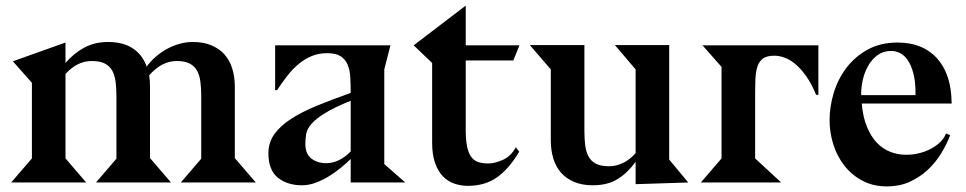

<svg xmlns="http://www.w3.org/2000/svg" viewBox="-20 -652 3451 686"><path d="M214 -427Q243 -461 280.5 -481.5Q318 -502 366 -502Q421 -502 455.5 -478.5Q490 -455 504 -414Q517 -432 535 -448Q553 -464 574.5 -476Q596 -488 620 -495Q644 -502 669 -502Q707 -502 735.5 -490Q764 -478 782.5 -457Q801 -436 810 -406.5Q819 -377 819 -342V-86H820L894 0H626L699 -85V-308Q699 -337 696 -360Q693 -383 684 -399.5Q675 -416 657.5 -425Q640 -434 611 -434Q558 -434 513 -383Q516 -364 516 -342V-86H517L591 0H323L396 -85V-308Q396 -337 393 -360Q390 -383 381 -399.5Q372 -416 354.5 -425Q337 -434 308 -434Q282 -434 259.5 -423Q237 -412 214 -388V-86L288 0H20L94 -86V-356L26 -433L214 -500Z M1233 -84Q1219 -70 1199 -53.5Q1179 -37 1156.5 -23Q1134 -9 1109 0.5Q1084 10 1059 10Q1007 10 973 -17Q939 -44 939 -105Q939 -143 960.5 -173Q982 -203 1021 -228Q1060 -253 1114 -275Q1168 -297 1233 -320Q1233 -350 1231.5 -376Q1230 -402 1222 -421Q1214 -440 1197 -451Q1180 -462 1149 -462Q1119 -462 1094.5 -452Q1070 -442 1048.5 -424.5Q1027 -407 1008 -383Q989 -359 970 -330H963V-490H1375L1353 -404V-65H1354L1428 0H1233ZM1233 -292Q1174 -268 1141.5 -248Q1109 -228 1093 -209.5Q1077 -191 1074 -173.5Q1071 -156 1071 -138Q1071 -102 1092.5 -85.5Q1114 -69 1146 -69Q1169 -69 1191.5 -80Q1214 -91 1233 -111Z M1644 -490H1836L1814 -436H1644V-190Q1644 -154 1648.5 -130.5Q1653 -107 1662.5 -93Q1672 -79 1687.5 -73.5Q1703 -68 1725 -68Q1748 -68 1777 -81Q1806 -94 1823 -126L1835 -110Q1799 -49 1756 -18.5Q1713 12 1652 12Q1626 12 1603 4Q1580 -4 1562.5 -22Q1545 -40 1534.5 -69.5Q1524 -99 1524 -142V-427L1458 -490L1644 -632Z M2068 -184Q2068 -155 2071 -132Q2074 -109 2083 -92.5Q2092 -76 2109.5 -67Q2127 -58 2156 -58Q2182 -58 2206.5 -70Q2231 -82 2251 -105V-404L2177 -491H2371V-82L2439 0L2251 6V-74Q2224 -36 2188 -13Q2152 10 2098 10Q2060 10 2031.5 -2Q2003 -14 1984.5 -35Q1966 -56 1957 -85.5Q1948 -115 1948 -150V-404L1873 -491H2068Z M2896 -313Q2880 -352 2861 -379Q2842 -406 2822.5 -422.5Q2803 -439 2783.5 -446Q2764 -453 2747 -453Q2721 -453 2707 -443.5Q2693 -434 2686.5 -415Q2680 -396 2679 -367.5Q2678 -339 2678 -301V-86L2771 0H2484L2558 -86V-413L2490 -490H2904V-313Z M3380 -282H3059Q3063 -234 3077.5 -199Q3092 -164 3113 -142Q3134 -120 3161 -109.5Q3188 -99 3217 -99Q3243 -99 3266 -105Q3289 -111 3308 -121.5Q3327 -132 3340.5 -145.5Q3354 -159 3360 -175L3375 -169Q3362 -135 3341.5 -102Q3321 -69 3293 -43.5Q3265 -18 3229.5 -2Q3194 14 3149 14Q3100 14 3062 -6Q3024 -26 2997.5 -59.5Q2971 -93 2957.5 -135.5Q2944 -178 2944 -223Q2944 -271 2959 -320.5Q2974 -370 3004.5 -410Q3035 -450 3080.5 -475Q3126 -500 3187 -500Q3277 -500 3328 -443.5Q3379 -387 3380 -285L3381 -283H3380ZM3251 -321Q3251 -361 3243.5 -389.5Q3236 -418 3224 -436Q3212 -454 3196.5 -462Q3181 -470 3164 -470Q3136 -470 3115.5 -455Q3095 -440 3082 -417Q3069 -394 3063 -368Q3057 -342 3057 -319V-312H3251Z"/></svg>

Font: Bluu Next Cyrillic
Style: Bold
Weight: 700
Designer: Igor Stepanchenko
Foundry: Igor Stepanchenko
Version: Version 1.000